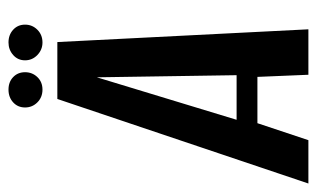

<svg xmlns="http://www.w3.org/2000/svg" viewBox="-195 -579 746 452"><g transform="rotate(-90 178.0 -353.0)"><path d="M-28 0 171 -591H305L335 0H228L223 -120H114L74 0ZM122 -169H227L222 -498ZM193 -626Q175 -626 163 -638Q151 -650 151 -667Q151 -684 163 -695Q175 -706 193 -706Q211 -706 222.5 -695Q234 -684 234 -667Q234 -650 222.5 -638Q211 -626 193 -626ZM304 -626Q287 -626 274.5 -638Q262 -650 262 -667Q262 -684 274.5 -695Q287 -706 304 -706Q322 -706 334 -695Q346 -684 346 -667Q346 -650 334 -638Q322 -626 304 -626Z"/></g></svg>

Font: Alumni Sans Thin SemiBold
Style: Italic
Weight: 600
Italic angle: -8°
Version: Version 1.016